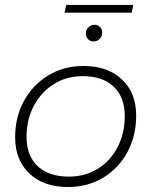

<svg xmlns="http://www.w3.org/2000/svg" viewBox="-20 -750 610 774"><path d="M41 -196Q41 -278 76.5 -343Q112 -408 174.5 -446Q237 -484 316 -484Q414 -484 471.5 -430Q529 -376 529 -284Q529 -202 493.5 -136.5Q458 -71 395.5 -33.5Q333 4 254 4Q156 4 98.5 -50.5Q41 -105 41 -196ZM483 -282Q483 -358 438.5 -400.5Q394 -443 313 -443Q248 -443 197 -411Q146 -379 116.5 -323.5Q87 -268 87 -199Q87 -122 132 -80Q177 -38 258 -38Q322 -38 373 -69Q424 -100 453.5 -156Q483 -212 483 -282ZM326 -615Q326 -629 336 -639.5Q346 -650 361 -650Q374 -650 383 -641Q392 -632 392 -619Q392 -604 382 -593.5Q372 -583 357 -583Q344 -583 335 -592Q326 -601 326 -615ZM247 -730H517L511 -699H240Z"/></svg>

Font: Montserrat Ace
Style: Light Italic
Weight: 300
Italic angle: -11.3°
Designer: Julieta Ulanovsky
Foundry: Julieta Ulanovsky
Version: Version 1